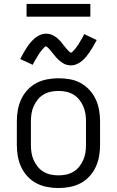

<svg xmlns="http://www.w3.org/2000/svg" viewBox="-20 -937 590 969"><path d="M275 12Q246 12 217.5 6.5Q189 1 164 -12Q139 -25 119 -46.5Q99 -68 87 -94Q75 -120 70 -148Q65 -176 65 -205V-325Q65 -354 70 -382Q75 -410 87 -436Q99 -462 119 -483.5Q139 -505 164 -518Q189 -531 217.5 -536.5Q246 -542 275 -542Q304 -542 332.5 -537Q361 -532 386 -518.5Q411 -505 431 -483.5Q451 -462 463 -436Q475 -410 480 -382Q485 -354 485 -325V-205Q485 -176 480 -148Q475 -120 463 -94Q451 -68 431 -46.5Q411 -25 386 -12Q361 1 332.5 6.5Q304 12 275 12ZM275 -52Q295 -52 314 -56Q333 -60 350 -70Q367 -80 379.5 -95.5Q392 -111 400 -129Q408 -147 411 -166Q414 -185 414 -205V-325Q414 -345 411 -364Q408 -383 400 -401Q392 -419 379.5 -434.5Q367 -450 350 -460Q333 -470 314 -474Q295 -478 275 -478Q255 -478 236 -474Q217 -470 200 -460Q183 -450 170.5 -434.5Q158 -419 150 -401Q142 -383 139 -364Q136 -345 136 -325V-205Q136 -185 139 -166Q142 -147 150 -129Q158 -111 170.5 -95.5Q183 -80 200 -70Q217 -60 236 -56Q255 -52 275 -52ZM337 -607Q332 -607 327 -608Q322 -609 317 -610Q312 -611 307.5 -613Q303 -615 298.5 -618Q294 -621 290 -623.5Q286 -626 282 -629.5Q278 -633 274 -636.5Q270 -640 266.5 -644Q263 -648 260 -651.5Q257 -655 254 -659Q251 -663 247.5 -667Q244 -671 240.5 -675.5Q237 -680 233.5 -684Q230 -688 227 -691.5Q224 -695 219 -699Q214 -703 213 -703Q208 -703 205.5 -700Q203 -697 198.5 -692.5Q194 -688 192 -685.5Q190 -683 188 -680.5Q186 -678 183.5 -674.5Q181 -671 178.5 -667.5Q176 -664 173.5 -660Q171 -656 168.5 -651.5Q166 -647 163 -642.5Q160 -638 157 -632.5Q154 -627 151 -621.5Q148 -616 145 -610L82 -639Q91 -657 100 -672.5Q109 -688 117.5 -700.5Q126 -713 134.5 -723Q143 -733 155 -743.5Q167 -754 182 -760.5Q197 -767 213 -767Q218 -767 223 -766.5Q228 -766 233 -764.5Q238 -763 242.5 -761Q247 -759 251.5 -756.5Q256 -754 260 -751.5Q264 -749 268 -745.5Q272 -742 276 -738Q280 -734 283.5 -730.5Q287 -727 290 -723Q293 -719 296 -715Q299 -711 302.5 -707Q306 -703 309.5 -698.5Q313 -694 316.5 -690Q320 -686 323 -683Q326 -680 331 -675.5Q336 -671 337 -671Q342 -671 344.5 -674.5Q347 -678 351.5 -682Q356 -686 358 -688.5Q360 -691 362 -694Q364 -697 366.5 -700Q369 -703 371.5 -706.5Q374 -710 376.5 -714Q379 -718 381.5 -722.5Q384 -727 387 -732Q390 -737 393 -742Q396 -747 399 -752.5Q402 -758 405 -765L468 -735Q459 -717 450 -702Q441 -687 432.5 -674.5Q424 -662 415.5 -651.5Q407 -641 395 -630.5Q383 -620 368 -613.5Q353 -607 337 -607ZM114 -853V-917H436V-853Z"/></svg>

Font: Lode
Style: Regular
Weight: 400
Monospace: yes
Designer: Belleve Invis
Foundry: Belleve Invis
Version: Version 29.2.0; ttfautohint (v1.8.3)